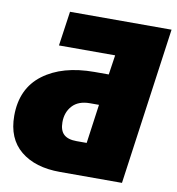

<svg xmlns="http://www.w3.org/2000/svg" viewBox="-79 -767 772 838"><g transform="rotate(10 307.0 -348.0)"><path d="M517 0H242Q132 0 67.5 -53Q3 -106 3 -207Q3 -328 88 -392Q173 -456 315 -456H378L391 -543H142L164 -696H614ZM335 -145 359 -318H319Q268 -318 241.5 -289Q215 -260 215 -216Q215 -179 233.5 -162Q252 -145 290 -145Z"/></g></svg>

Font: Fira Sans Black
Style: Italic
Weight: 900
Italic angle: -8°
Designer: Carrois Corporate & Edenspiekermann AG
Foundry: Carrois Corporate GbR & Edenspiekermann AG
Version: Version 4.203